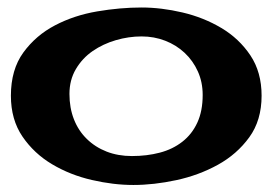

<svg xmlns="http://www.w3.org/2000/svg" viewBox="-20 -498 745 525"><path d="M695.3 -236.3Q695.3 -168.9 661.6 -122.6Q627.9 -76.2 575.7 -47.4Q523.4 -18.6 461.9 -5.4Q400.4 7.8 344.7 7.8Q290 7.8 231 -5.9Q171.9 -19.5 122.6 -48.8Q73.2 -78.1 41.5 -124.5Q9.8 -170.9 9.8 -236.3Q9.8 -307.6 43.9 -354.5Q78.1 -401.4 130.4 -428.7Q182.6 -456.1 245.6 -466.8Q308.6 -477.5 367.2 -477.5Q420.9 -477.5 479 -463.9Q537.1 -450.2 585.4 -421.4Q633.8 -392.6 664.6 -346.7Q695.3 -300.8 695.3 -236.3ZM534.2 -238.3Q534.2 -273.4 521 -302.7Q507.8 -332 484.9 -353.5Q461.9 -375 431.6 -386.7Q401.4 -398.4 367.2 -398.4Q332 -398.4 296.9 -388.2Q261.7 -377.9 233.4 -358.4Q205.1 -338.9 187.5 -309.1Q169.9 -279.3 169.9 -241.2Q169.9 -203.1 182.1 -171.9Q194.3 -140.6 217.3 -118.2Q240.2 -95.7 271.5 -83.5Q302.7 -71.3 340.8 -71.3Q381.8 -71.3 417 -80.6Q452.1 -89.8 478.5 -110.4Q504.9 -130.9 519.5 -162.6Q534.2 -194.3 534.2 -238.3Z"/></svg>

Font: Fontdiner Swanky
Style: Regular
Weight: 400
Designer: Font Diner, Inc
Foundry: Font Diner, Inc
Version: Version 1.000